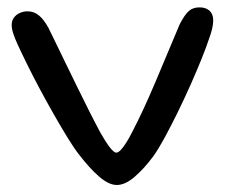

<svg xmlns="http://www.w3.org/2000/svg" viewBox="-20 -478 660 534"><path d="M305 36.5Q282.5 36.5 255.8 13.2Q229 -10 199.5 -48.5Q186.5 -65 168.5 -94.2Q150.5 -123.5 130.2 -159Q110 -194.5 90.2 -231.5Q70.5 -268.5 54.5 -301Q38.5 -333.5 28.5 -355.5Q21 -372 16.8 -385Q12.5 -398 12.5 -408.5Q12.5 -420.5 18.8 -429Q25 -437.5 35.2 -442Q45.5 -446.5 56.5 -446.5Q74.5 -446.5 88.2 -435.2Q102 -424 115 -400Q120 -390 132 -365.2Q144 -340.5 160 -307.5Q176 -274.5 193.8 -238.2Q211.5 -202 228.5 -168.2Q245.5 -134.5 259 -109.5Q273 -84.5 284.8 -69Q296.5 -53.5 303.5 -53.5Q311 -53.5 322.5 -68.8Q334 -84 346.5 -108.5Q378.5 -170 411.8 -248.8Q445 -327.5 480 -411Q493.5 -437 505 -447.2Q516.5 -457.5 535 -457.5Q552.5 -457.5 562.8 -448.2Q573 -439 573 -421.5Q573 -411 570 -398Q567 -385 561.5 -370.5Q554 -347.5 540.5 -314Q527 -280.5 510 -242.2Q493 -204 474.5 -166.2Q456 -128.5 438.5 -96.2Q421 -64 406.5 -43.5Q380.5 -8.5 354.2 14Q328 36.5 305 36.5Z"/></svg>

Font: Gluten Light
Style: Regular
Weight: 300
Designer: Tyler Finck
Foundry: Etcetera Type Company
Version: Version 1.300